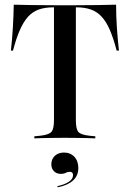

<svg xmlns="http://www.w3.org/2000/svg" viewBox="-20 -591 555 820"><path d="M250.8 -2.4Q225 -2.4 201.6 -2Q178.2 -1.6 158.9 -1.2Q139.5 -0.8 126.6 0V-8.9L151.6 -11.3Q188.7 -15.3 199.6 -27.8Q210.5 -40.3 210.5 -78.2V-201.6H304V-78.2Q304 -40.3 314.5 -27.8Q325 -15.3 362.1 -11.3L387.1 -8.9V0Q374.2 -0.8 355.2 -1.2Q336.3 -1.6 312.5 -2Q288.7 -2.4 263.7 -2.4H257.3ZM208.1 -559.7Q171.8 -559.7 145.6 -550.4Q119.4 -541.1 100 -519.8Q80.6 -498.4 64.9 -462.9Q49.2 -427.4 35.5 -375H26.6Q32.3 -426.6 35.1 -475.4Q37.9 -524.2 38.7 -571Q70.2 -570.2 115.3 -569.4Q160.5 -568.5 226.6 -568.5H287.1Q354 -568.5 399.6 -569.4Q445.2 -570.2 475.8 -571Q475.8 -524.2 479 -475.4Q482.3 -426.6 487.9 -375H478.2Q464.5 -427.4 449.2 -462.9Q433.9 -498.4 414.1 -519.8Q394.4 -541.1 368.1 -550.4Q341.9 -559.7 306.5 -559.7ZM210.5 -201.6V-562.9H304V-201.6ZM226.6 208.9 225 204Q255.6 197.6 273.8 185.5Q291.9 173.4 291.9 157.3Q291.9 142.7 278.2 142.7Q268.5 142.7 260.5 147.2Q252.4 151.6 239.5 151.6Q221.8 151.6 210.5 140.3Q199.2 129 199.2 110.5Q199.2 88.7 214.1 74.6Q229 60.5 253.2 60.5Q280.6 60.5 297.6 78.6Q314.5 96.8 314.5 126.6Q314.5 159.7 291.5 180.2Q268.5 200.8 226.6 208.9Z"/></svg>

Font: Playfair 144pt SemiCondensed Medium
Style: Regular
Weight: 500
Width: 4
Designer: Claus Eggers Sørensen
Foundry: Claus Eggers Sørensen
Version: Version 2.203